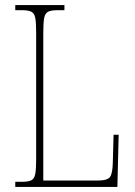

<svg xmlns="http://www.w3.org/2000/svg" viewBox="-20 -734 529 754"><path d="M40 0V-20H66Q91 -20 103 -26Q115 -32 118.5 -51Q122 -70 122 -108V-606Q122 -645 118.5 -663.5Q115 -682 103 -688Q91 -694 66 -694H40V-714H233V-694H206Q181 -694 169 -688Q157 -682 153.5 -663.5Q150 -645 150 -606V-25H363Q402 -25 412 -39Q422 -53 423 -94L426 -205H446L441 0Z"/></svg>

Font: Noto Serif Condensed Thin
Style: Regular
Weight: 100
Width: 3
Designer: Monotype Design Team
Foundry: Monotype Imaging Inc.
Version: Version 2.013; ttfautohint (v1.8.4.7-5d5b)